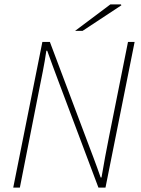

<svg xmlns="http://www.w3.org/2000/svg" viewBox="-20 -850 640 870"><path d="M40 0 172 -660H206L386 -182Q394 -161 402.5 -138.5Q411 -116 419.5 -92.5Q428 -69 436 -46H440Q448 -94 456.5 -139.5Q465 -185 474 -230L560 -660H590L458 0H426L244 -484Q232 -516 219 -551Q206 -586 194 -620H190Q183 -572 174 -526.5Q165 -481 156 -436L70 0ZM320 -710 480 -830H528L530 -826L354 -710Z"/></svg>

Font: Source Sans 3
Style: Italic
Weight: 200
Italic angle: -11°
Designer: Paul D. Hunt
Foundry: Adobe
Version: Version 3.046;hotconv 1.0.118;makeotfexe 2.5.65603